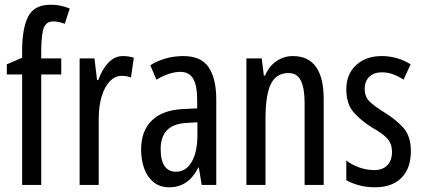

<svg xmlns="http://www.w3.org/2000/svg" viewBox="-20 -785 1796 815"><path d="M240 -469H155V0H74V-469H9V-512L74 -540V-571Q74 -664 99.5 -714.5Q125 -765 196 -765Q218 -765 236.5 -761Q255 -757 276 -749L255 -684Q242 -689 229.5 -691.5Q217 -694 206 -694Q177 -694 166.5 -668Q156 -642 155 -574V-537H240Z M502 -547Q526 -547 548 -540L536 -456Q519 -463 496 -463Q468 -463 445.5 -439Q423 -415 411 -374Q399 -333 399 -280V0H318V-537H381L392 -445H397Q414 -492 440.5 -519.5Q467 -547 502 -547Z M758 -547Q834 -547 866 -499Q898 -451 898 -362V0H836L824 -74H822Q780 10 699 10Q658 10 631 -12.5Q604 -35 591.5 -71.5Q579 -108 579 -150Q579 -230 625 -274Q671 -318 756 -322L817 -325V-360Q817 -422 800 -451Q783 -480 745 -480Q701 -480 644 -447L618 -508Q681 -547 758 -547ZM770 -263Q662 -257 662 -152Q662 -103 679 -79.5Q696 -56 727 -56Q769 -56 793.5 -97.5Q818 -139 818 -212V-266Z M1223 -547Q1354 -547 1354 -364V0H1273V-348Q1273 -411 1257 -443Q1241 -475 1205 -475Q1153 -475 1130 -429Q1107 -383 1107 -279V0H1026V-537H1091L1100 -464H1105Q1122 -504 1153.5 -525.5Q1185 -547 1223 -547Z M1724 -144Q1724 -70 1684 -30Q1644 10 1572 10Q1535 10 1504 1.5Q1473 -7 1450 -20V-104Q1472 -86 1504 -74.5Q1536 -63 1569 -63Q1604 -63 1624 -83.5Q1644 -104 1644 -141Q1644 -173 1625.5 -195Q1607 -217 1562 -242Q1512 -273 1481 -308.5Q1450 -344 1450 -406Q1450 -470 1491.5 -508.5Q1533 -547 1600 -547Q1667 -547 1723 -512L1693 -447Q1672 -461 1649 -469.5Q1626 -478 1601 -478Q1567 -478 1547.5 -459Q1528 -440 1528 -408Q1528 -376 1547 -356Q1566 -336 1613 -307Q1663 -276 1693.5 -241Q1724 -206 1724 -144Z"/></svg>

Font: Noto Sans Gurmukhi ExtraCondensed
Style: Regular
Weight: 400
Width: 2
Designer: Jelle Bosma - Monotype Design Team
Foundry: Monotype Imaging Inc.
Version: Version 2.004; ttfautohint (v1.8.4.7-5d5b)